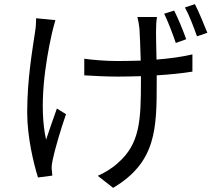

<svg xmlns="http://www.w3.org/2000/svg" viewBox="-20 -833 1040 925"><path d="M877 -644C863 -684 838 -745 819 -782L771 -767C790 -728 812 -670 827 -626ZM154 -745C154 -728 153 -702 149 -680C137 -597 111 -453 111 -292C111 -168 144 -39 163 22L232 13C231 3 230 -11 229 -20C228 -32 231 -50 234 -64C244 -113 274 -214 298 -283L254 -310C236 -261 216 -201 202 -160C166 -322 198 -529 230 -672C234 -691 242 -718 247 -736ZM642 -751C646 -735 650 -714 652 -693C654 -667 656 -602 658 -541C619 -540 581 -539 545 -539C492 -539 429 -544 386 -550V-470C429 -467 499 -464 546 -464C583 -464 621 -465 659 -466V-442C659 -252 654 -140 548 -48C523 -24 482 1 451 14L525 72C734 -52 735 -214 735 -442V-470C799 -474 859 -480 907 -488V-571C857 -559 797 -551 734 -546C733 -606 731 -671 732 -693C732 -714 733 -731 736 -751ZM871 -797C892 -759 913 -703 929 -658L979 -675C963 -715 938 -776 919 -813Z"/></svg>

Font: Noto Sans JP Regular
Style: Regular
Weight: 400
Designer: Ryoko NISHIZUKA (kana & ideographs); Paul D. Hunt (Latin, Greek & Cyrillic); Wenlong ZHANG (bopomofo); Sandoll Communica
Foundry: Adobe Systems Incorporated
Version: Version 1.004;PS 1.004;hotconv 1.0.82;makeotf.lib2.5.63406